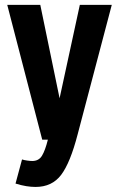

<svg xmlns="http://www.w3.org/2000/svg" viewBox="-20 -563 471 774"><path d="M150.2 0H173Q162.2 43.4 149.3 64.7Q136.4 86 110.2 86Q102 86 89.8 84.3Q77.6 82.6 68.8 79.8L42.6 177Q66.6 184.4 86.2 187.5Q105.8 190.6 123.4 190.6Q189.8 190.6 226.6 141.8Q263.4 93 293 -21.4L430.6 -543.4H301.8L220.2 -166.8L142.4 -543.4H9.2Z"/></svg>

Font: Secuela Light
Style: Regular
Weight: 300
Designer: Fernando Haro
Foundry: deFharo
Version: Version 1.708